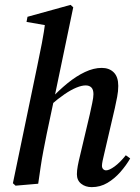

<svg xmlns="http://www.w3.org/2000/svg" viewBox="-20 -755 575 789"><path d="M44 8 33 -2 133 -483Q143 -530 152 -577Q161 -624 167 -671L192 -647L89 -665L93 -686L270 -735L281 -725L203 -351L201 -342L172 -205Q165 -170 158.5 -136.5Q152 -103 147 -69Q142 -35 137 0ZM357 14Q331 14 313.5 0Q296 -14 296 -39Q296 -54 299.5 -73Q303 -92 309 -116L349 -285Q354 -308 359 -331.5Q364 -355 364 -368Q364 -387 355.5 -395.5Q347 -404 332 -404Q316 -404 294 -395Q272 -386 245.5 -368Q219 -350 187 -322L182 -347H187Q222 -384 257.5 -413Q293 -442 329 -459Q365 -476 398 -476Q429 -476 447.5 -457.5Q466 -439 466 -402Q466 -380 461.5 -357Q457 -334 452 -311L408 -122Q404 -106 401.5 -93.5Q399 -81 399 -74Q399 -65 404 -60Q409 -55 416 -55Q429 -55 451 -71Q473 -87 497 -117L515 -104Q499 -76 475 -48.5Q451 -21 421.5 -3.5Q392 14 357 14Z"/></svg>

Font: Source Serif 4 48pt SemiBold
Style: Italic
Weight: 600
Italic angle: -12°
Designer: Frank Grießhammer
Foundry: Adobe Systems Incorporated
Version: Version 4.004;hotconv 1.0.116;makeotfexe 2.5.65601